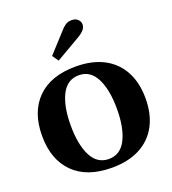

<svg xmlns="http://www.w3.org/2000/svg" viewBox="-176 -1143 1153 1285"><g transform="rotate(-20 400.5 -500.5)"><path d="M278 -830 405 -969Q416 -983 435.5 -997Q455 -1011 481 -1011Q511 -1011 526.5 -995Q542 -979 542 -960Q542 -939 527 -921.5Q512 -904 481 -886L309 -786ZM32 -350Q32 -519 127.5 -614.5Q223 -710 401 -710Q518 -710 600.5 -666.5Q683 -623 726 -542Q769 -461 769 -350Q769 -239 726 -158Q683 -77 600.5 -33.5Q518 10 401 10Q223 10 127.5 -85.5Q32 -181 32 -350ZM565 -350Q565 -486 524 -567Q483 -648 401 -648Q318 -648 277 -567Q236 -486 236 -350Q236 -214 277 -133Q318 -52 401 -52Q483 -52 524 -133Q565 -214 565 -350Z"/></g></svg>

Font: Trirong Black
Style: Regular
Weight: 900
Designer: Katatrad Team
Foundry: CadsonDemak
Version: Version 1.001